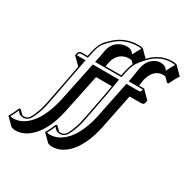

<svg xmlns="http://www.w3.org/2000/svg" viewBox="-303 -889 1342 1367"><g transform="rotate(30 367.5 -205.0)"><path d="M-5.9 169.9Q-0.5 170.9 5.9 170.9Q34.2 170.9 49.3 147.5Q64.5 124 84 68.4Q97.7 29.3 141.6 -207.5Q144.5 -223.6 147 -235.8L164.6 -329.6L108.9 -384.8Q106.4 -385.3 105.5 -385.7Q105 -388.2 105 -391.1L108.9 -409.2Q114.7 -428.2 136.2 -429.2H184.1L192.9 -469.2Q207.5 -538.1 243.7 -576.2Q255.9 -588.9 281.2 -611.8Q355.5 -677.2 460.4 -678.2Q490.7 -677.7 503.4 -668.9L503.9 -666L552.2 -617.7Q554.2 -619.6 556.2 -622.1Q628.9 -697.8 726.6 -698.2Q756.8 -697.8 769.5 -689L770 -686L826.2 -629.4Q809.1 -607.4 780.8 -547.4L769.5 -546.4L736.8 -579.1Q728 -581.1 719.2 -581.5Q654.8 -581.5 625 -511.7Q618.2 -495.6 614.3 -478.5Q612.8 -472.2 606.9 -429.2H648.4Q652.3 -428.7 653.8 -427.2Q654.8 -424.8 654.8 -422.9L711.4 -366.2L706.1 -341.3Q702.1 -329.1 680.2 -328.6H587.4L528.8 -40.5Q501.5 89.4 441.4 169.9Q436.5 176.8 432.1 181.6Q366.7 257.3 289.1 257.3Q261.7 256.8 250.5 248.5L193.8 191.9L193.4 189Q208.5 167 234.4 106.9L244.1 106L278.3 139.6Q284.2 140.6 290 141.1Q318.4 141.1 333.5 117.4Q348.6 93.8 368.2 38.6Q381.8 -0.5 425.3 -236.3Q428.2 -252.9 430.7 -266.1L441.4 -328.6H311.5L245.1 -10.3Q217.8 119.6 157.7 199.7Q152.8 206.5 147.9 211.4Q82.5 287.1 4.9 287.6Q-22.5 287.1 -33.7 278.3L-90.3 222.2L-90.8 219.2Q-75.7 197.3 -49.8 137.2L-39.6 136.2ZM331.5 -429.2H412.1H442.4H460L468.8 -469.2Q478 -511.2 491.2 -538.6L471.2 -559.1Q462.4 -561 453.1 -561.5Q387.2 -561.5 354.5 -506.8Q343.8 -488.8 339.4 -468.3Q336.9 -458.5 331.5 -429.2ZM156.7 -234.4Q111.8 5.4 105 32.7Q99.1 56.6 93.8 71.3Q68.4 142.6 50.8 161.6Q31.7 180.7 5.9 181.2Q-29.3 180.2 -44.4 150.4Q-64 195.3 -77.6 217.3Q-65.4 220.7 -51.3 221.2Q22.9 220.2 84 148.4Q139.6 83 171.4 -39.6Q175.3 -54.7 178.7 -68.8L246.6 -395H462.4L440.4 -264.2Q395.5 -24.4 389.2 2Q382.8 26.4 377.9 41.5Q352.5 112.8 334.5 131.8Q315.4 150.9 290 150.9Q254.9 149.9 239.3 120.6Q219.7 165.5 206.5 187.5Q218.8 190.9 232.4 190.9Q306.6 189.9 368.2 118.7Q423.8 53.2 455.6 -69.3Q459.5 -84.5 462.4 -99.1L522.5 -395H624Q634.8 -395.5 639.6 -400.4L644 -418.9H527.8L532.7 -440.9Q537.1 -461.9 542.5 -502.9Q546.4 -528.8 547.9 -537.1Q564 -612.8 619.1 -638.7Q639.2 -647.9 662.6 -647.9Q702.1 -647 718.8 -615.7Q741.2 -662.1 755.9 -684.1Q742.2 -687.5 726.6 -688Q632.3 -687 563.5 -615.2Q514.2 -563.5 500 -533.7Q486.8 -506.3 478.5 -466.8L468.3 -418.9H252L256.3 -440.9Q259.8 -458 266.1 -491.7Q271 -518.6 272.9 -526.9Q286.6 -591.8 345.2 -617.7Q370.1 -627.9 396.5 -627.9Q436 -627 452.6 -595.7Q475.1 -642.1 490.2 -664.1Q476.6 -668 460.4 -668Q358.9 -667 288.1 -604.5Q240.2 -561.5 226.6 -537.6Q211.9 -511.2 202.6 -466.8L192.4 -418.9H136.2Q121.6 -418 118.7 -406.7L116.2 -395H187Z"/></g></svg>

Font: Linux Biolinum Shadow O
Style: Italic
Weight: 400
Italic angle: -12°
Designer: Philipp H. Poll
Foundry: Philipp H. Poll
Version: Version 0.6.2